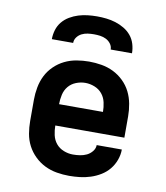

<svg xmlns="http://www.w3.org/2000/svg" viewBox="-84 -810 767 887"><g transform="rotate(10 300.0 -366.0)"><path d="M300 8Q271 8 241.5 3Q212 -2 185.5 -15Q159 -28 137.5 -49Q116 -70 102.5 -96Q89 -122 84 -151.5Q79 -181 79 -210V-310Q79 -339 84.5 -368.5Q90 -398 103 -424Q116 -450 137.5 -471Q159 -492 185.5 -505Q212 -518 241.5 -523Q271 -528 300 -528Q329 -528 358.5 -523Q388 -518 414.5 -505Q441 -492 462.5 -471Q484 -450 497 -424Q510 -398 515.5 -368.5Q521 -339 521 -310V-210H197Q197 -188 202 -165.5Q207 -143 221 -126Q235 -109 256.5 -100.5Q278 -92 300 -92Q317 -92 333.5 -94.5Q350 -97 364.5 -104Q379 -111 390 -124.5Q401 -138 401 -154H519Q519 -129 510 -104.5Q501 -80 485 -60.5Q469 -41 447 -27.5Q425 -14 400.5 -6Q376 2 350.5 5Q325 8 300 8ZM197 -310H403Q403 -332 398 -354.5Q393 -377 379 -394Q365 -411 343.5 -419.5Q322 -428 300 -428Q278 -428 256.5 -419.5Q235 -411 221 -394Q207 -377 202 -354.5Q197 -332 197 -310ZM112 -600Q112 -622 118.5 -643.5Q125 -665 139 -682Q153 -699 172.5 -710.5Q192 -722 213 -728.5Q234 -735 256 -737.5Q278 -740 300 -740Q322 -740 344 -737.5Q366 -735 387 -728.5Q408 -722 427.5 -710.5Q447 -699 461 -682Q475 -665 481.5 -643.5Q488 -622 488 -600H388Q388 -615 379 -627Q370 -639 357 -645.5Q344 -652 329.5 -654Q315 -656 300 -656Q285 -656 270.5 -654Q256 -652 243 -645.5Q230 -639 221 -627Q212 -615 212 -600Z"/></g></svg>

Font: Iosevka HT Extended
Style: Bold
Weight: 700
Width: 7
Monospace: yes
Designer: Belleve Invis
Foundry: Belleve Invis
Version: Version 32.3.0; ttfautohint (v1.8.4)